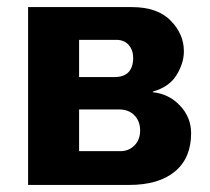

<svg xmlns="http://www.w3.org/2000/svg" viewBox="-20 -524 596 544"><path d="M413.1 -262.7Q459 -257.8 490.2 -224.6Q521.5 -191.4 521.5 -146.5Q521.5 -76.2 475.6 -38.1Q429.7 0 345.7 0H59.6V-503.9H353.5Q425.8 -503.9 463.4 -465.8Q501 -427.7 501 -378.9Q501 -344.7 480 -311Q459 -277.3 413.1 -264.6ZM204.1 -305.7H304.7Q356.4 -305.7 357.4 -359.4Q357.4 -381.8 344.7 -396.5Q332 -411.1 309.6 -411.1H204.1ZM204.1 -95.7H321.3Q344.7 -95.7 360.8 -111.8Q377 -127.9 377 -154.3Q377 -180.7 360.8 -197.3Q344.7 -213.9 317.4 -213.9H204.1Z"/></svg>

Font: FreeUniversal
Style: Bold
Weight: 700
Version: Version 1.001 March 22, 2017